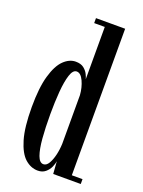

<svg xmlns="http://www.w3.org/2000/svg" viewBox="-144 -817 665 894"><g transform="rotate(20 188.0 -370.0)"><path d="M159.5 10Q125 10 96.2 -15.5Q67.5 -41 50 -100Q32.5 -159 32.5 -259Q32.5 -355 49.5 -414.2Q66.5 -473.5 94.2 -500.5Q122 -527.5 153.5 -527.5Q179 -527.5 193.8 -515.8Q208.5 -504 215.5 -489.5Q222.5 -475 224.5 -466.5V-725.5H172V-750H316.5V-24H369.5V0H233L228.5 -61.5Q227 -49 219.5 -32Q212 -15 197 -2.5Q182 10 159.5 10ZM174 -27Q189 -27 199.8 -45Q210.5 -63 217 -90.2Q223.5 -117.5 224.5 -147V-387Q222 -424 207.8 -455Q193.5 -486 173 -486Q154.5 -486 144 -453.8Q133.5 -421.5 129.2 -369Q125 -316.5 125 -257Q125 -190.5 129.2 -138.5Q133.5 -86.5 144.2 -56.8Q155 -27 174 -27Z"/></g></svg>

Font: Imbue 50pt Medium
Style: Regular
Weight: 500
Designer: Tyler Finck
Foundry: Etcetera Type Company
Version: Version 1.102; ttfautohint (v1.8.3)